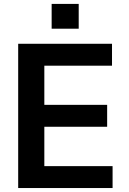

<svg xmlns="http://www.w3.org/2000/svg" viewBox="-20 -948 648 968"><path d="M240.4 -928.3V-803.3H376.8V-928.3ZM71.7 0H547.6V-110.4H203.5V-308.9H520.2V-419.4H203.5V-616.8H544.7V-727.3H71.7Z"/></svg>

Font: TID UI Semi Bold
Style: Regular
Weight: 600
Designer: The TID Project Authors
Foundry: Bakken & Bæck
Version: Version 1.001;hotconv 1.0.109;makeotfexe 2.5.65596